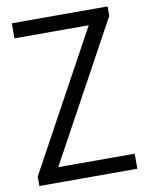

<svg xmlns="http://www.w3.org/2000/svg" viewBox="-84 -801 663 861"><g transform="rotate(-10 248.0 -370.0)"><path d="M25 0V-43L368 -671.5H30V-740H466V-697L123 -68.5H471V0Z"/></g></svg>

Font: Encode Sans Cnd
Style: Regular
Weight: 400
Width: 3
Designer: Multiple Designers
Foundry: Impallari Type
Version: Version 3.002; ttfautohint (v1.8.3) -l 8 -r 50 -G 200 -x 14 